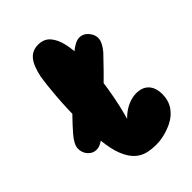

<svg xmlns="http://www.w3.org/2000/svg" viewBox="-280 -814 909 909"><g transform="rotate(-45 174.0 -359.5)"><path d="M58 -206Q23 -177 -3 -177Q-29 -177 -47 -198Q-64 -219 -62.5 -245.5Q-61 -272 -29 -309Q-5 -337 29 -372Q63 -407 101.5 -444Q140 -481 177.5 -515.5Q215 -550 247 -577Q287 -611 314 -611Q341 -611 360 -588Q379 -565 376 -539.5Q373 -514 345 -481Q319 -453 282 -415.5Q245 -378 203.5 -338.5Q162 -299 124 -264Q86 -229 58 -206ZM213 6Q157 6 124.5 -13Q92 -32 73 -70Q53 -107 44 -167.5Q35 -228 35 -333Q35 -415 41 -490.5Q47 -566 54 -608Q67 -671 90.5 -698Q114 -725 152 -725Q191 -725 213 -699.5Q235 -674 244.5 -631.5Q254 -589 254 -537Q254 -441 238 -342Q222 -243 197 -161L188 -162Q206 -185 227.5 -201Q249 -217 272.5 -225.5Q296 -234 318 -234Q359 -234 381 -210Q403 -186 403 -143Q403 -102 382.5 -71Q362 -40 324 -21Q310 -14 291 -7.5Q272 -1 252.5 2.5Q233 6 213 6Z"/></g></svg>

Font: DynaPuff Condensed SemiBold
Style: Regular
Weight: 600
Width: 3
Designer: Toshi Omagari, Jennifer Daniel
Foundry: Google Fonts
Version: Version 2.000